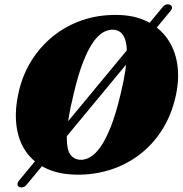

<svg xmlns="http://www.w3.org/2000/svg" viewBox="-20 -782 831 874"><path d="M67 68.5Q59.5 64.5 59.5 56.5Q59.5 48.5 67 39.5L721 -750.5Q728 -759 737.2 -761.5Q746.5 -764 754.5 -760Q762.5 -755.5 763 -748Q763.5 -740.5 756.5 -732.5L101.5 58.5Q94 67.5 84.8 70.2Q75.5 73 67 68.5ZM511.5 -714Q589 -713.5 646.5 -685.8Q704 -658 739.8 -608.8Q775.5 -559.5 786.5 -493Q797.5 -426.5 780.5 -347.5Q760.5 -256.5 716.2 -188.2Q672 -120 610.8 -74.8Q549.5 -29.5 476.8 -7.5Q404 14.5 327 13Q249 12 191 -15Q133 -42 98.2 -91.8Q63.5 -141.5 54.8 -211.2Q46 -281 66 -367Q83.5 -442 123 -505.5Q162.5 -569 220.5 -616.2Q278.5 -663.5 352 -689.2Q425.5 -715 511.5 -714ZM347 -54.5Q367.5 -54 390.5 -66.8Q413.5 -79.5 437.2 -112.8Q461 -146 484.5 -205.2Q508 -264.5 529.5 -356Q544 -416.5 550.8 -462.2Q557.5 -508 557.5 -541.5Q557.5 -578.5 550 -601Q542.5 -623.5 529.2 -634.5Q516 -645.5 497.5 -646.5Q474.5 -648.5 450.8 -635.5Q427 -622.5 404 -589.8Q381 -557 358.8 -500.8Q336.5 -444.5 316.5 -359.5Q299 -289 291.5 -238Q284 -187 284 -152Q284.5 -98.5 301.2 -77Q318 -55.5 347 -54.5Z"/></svg>

Font: Fraunces Black
Style: Italic
Weight: 900
Italic angle: -16°
Version: Version 1.000;[b76b70a41]